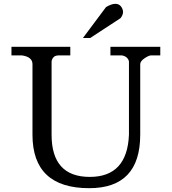

<svg xmlns="http://www.w3.org/2000/svg" viewBox="-20 -985 899 1005"><path d="M535 -948Q564 -965 583.5 -965Q603 -965 613.5 -951Q624 -937 624 -922Q624 -907 611 -890L452 -786H414ZM95 -695H40V-740H348V-695H288Q267 -695 258.5 -683.5Q250 -672 250 -662V-280Q250 -59 450 -59Q646 -59 655 -280V-661Q655 -671 645.5 -681.5Q636 -692 618 -695H558V-740H819V-695H769Q755 -693 734.5 -678.5Q714 -664 714 -649V-280Q714 0 447 0Q150 0 150 -280V-649Q150 -687 95 -695Z"/></svg>

Font: Sawarabi Mincho
Style: Regular
Weight: 400
Version: Version 1.00